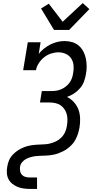

<svg xmlns="http://www.w3.org/2000/svg" viewBox="-20 -1009 640 1244"><path d="M330 -815 246 -954 296 -985 386 -868 516 -989 559 -950 428 -815ZM173 215Q152 215 131.5 212Q111 209 93 201.5Q75 194 59.5 181.5Q44 169 35 151.5Q26 134 24.5 113Q23 92 27 71Q30 50 38.5 30Q47 10 62.5 -6.5Q78 -23 96.5 -35Q115 -47 135.5 -55Q156 -63 176.5 -66.5Q197 -70 218 -71.5Q239 -73 260 -73.5Q281 -74 301.5 -78.5Q322 -83 342.5 -93Q363 -103 378.5 -119Q394 -135 402.5 -155Q411 -175 414 -196Q417 -215 417 -234Q417 -253 412 -270.5Q407 -288 396.5 -303Q386 -318 371.5 -327.5Q357 -337 338.5 -341Q320 -345 301 -345H239L251 -419H313Q329 -419 345.5 -421.5Q362 -424 377.5 -431Q393 -438 407 -449Q421 -460 431 -474Q441 -488 446.5 -504Q452 -520 454 -536Q459 -561 456.5 -586Q454 -611 441 -630.5Q428 -650 406 -660Q384 -670 359 -670Q335 -670 310.5 -662Q286 -654 266 -638Q246 -622 231.5 -600Q217 -578 213 -554H130L160 -735H243L231 -660Q246 -679 265.5 -694.5Q285 -710 307 -721Q329 -732 352 -737.5Q375 -743 398 -743Q424 -743 448 -736Q472 -729 490 -713.5Q508 -698 519.5 -676.5Q531 -655 536 -631Q541 -607 541.5 -581Q542 -555 537 -530Q533 -505 524.5 -481.5Q516 -458 499 -438Q482 -418 460 -403.5Q438 -389 414 -381Q440 -368 459 -347Q478 -326 488 -299.5Q498 -273 499 -242.5Q500 -212 495 -182Q492 -167 488 -152Q484 -137 477.5 -122Q471 -107 462.5 -93.5Q454 -80 442.5 -68.5Q431 -57 418 -47Q405 -37 390 -29.5Q375 -22 360.5 -16.5Q346 -11 330.5 -7.5Q315 -4 300 -2.5Q285 -1 269.5 -0.5Q254 0 239 0.5Q224 1 208.5 3Q193 5 177.5 9.5Q162 14 148 21.5Q134 29 123 42.5Q112 56 110 71Q108 85 110.5 99.5Q113 114 122.5 124Q132 134 145.5 137.5Q159 141 173 141H220V215Z"/></svg>

Font: Iosevka Etoile
Style: Italic
Weight: 400
Italic angle: -9°
Designer: Belleve Invis
Foundry: Belleve Invis
Version: Version 22.1.2; ttfautohint (v1.8.4)